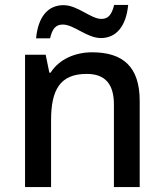

<svg xmlns="http://www.w3.org/2000/svg" viewBox="-20 -762 667 782"><path d="M127 -606H184C193 -645 207 -662 236 -662C281 -662 334 -607 391 -607C454 -607 494 -656 502 -742H445C435 -702 421 -685 393 -685C350 -685 296 -741 239 -741C174 -741 135 -692 127 -606ZM355 -549C286 -549 221 -521 186 -466H181L166 -539H82V0H188V-272C188 -394 223 -461 333 -461C409 -461 444 -419 444 -336V0H549V-351C549 -490 481 -549 355 -549Z"/></svg>

Font: Noto Sans Canadian Aboriginal Medium
Style: Regular
Weight: 500
Designer: Monotype Design Team, Typotheque's Kevin King
Foundry: Monotype Imaging Inc.
Version: Version 2.004